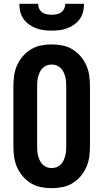

<svg xmlns="http://www.w3.org/2000/svg" viewBox="-20 -975 540 1003"><path d="M250 8Q222 8 194 2.5Q166 -3 142 -17.5Q118 -32 99.5 -53.5Q81 -75 69.5 -100.5Q58 -126 54 -154Q50 -182 50 -210V-525Q50 -553 54 -581Q58 -609 69.5 -634.5Q81 -660 99.5 -681.5Q118 -703 142 -717.5Q166 -732 194 -737.5Q222 -743 250 -743Q278 -743 306 -737.5Q334 -732 358 -717.5Q382 -703 400.5 -681.5Q419 -660 430.5 -634.5Q442 -609 446 -581Q450 -553 450 -525V-210Q450 -182 446 -154Q442 -126 430.5 -100.5Q419 -75 400.5 -53.5Q382 -32 358 -17.5Q334 -3 306 2.5Q278 8 250 8ZM250 -97Q263 -97 275 -101.5Q287 -106 296.5 -115Q306 -124 311.5 -135.5Q317 -147 320.5 -159.5Q324 -172 325 -185Q326 -198 326 -210V-525Q326 -537 325 -550Q324 -563 320.5 -575.5Q317 -588 311.5 -599.5Q306 -611 296.5 -620Q287 -629 275 -633.5Q263 -638 250 -638Q237 -638 225 -633.5Q213 -629 203.5 -620Q194 -611 188.5 -599.5Q183 -588 179.5 -575.5Q176 -563 175 -550Q174 -537 174 -525V-210Q174 -198 175 -185Q176 -172 179.5 -159.5Q183 -147 188.5 -135.5Q194 -124 203.5 -115Q213 -106 225 -101.5Q237 -97 250 -97ZM250 -815Q229 -815 208.5 -817.5Q188 -820 168.5 -827.5Q149 -835 132 -847Q115 -859 103 -876Q91 -893 86 -913.5Q81 -934 81 -955H179Q179 -942 184.5 -930Q190 -918 200.5 -910.5Q211 -903 224 -900.5Q237 -898 250 -898Q263 -898 276 -900.5Q289 -903 299.5 -910.5Q310 -918 315.5 -930Q321 -942 321 -955H419Q419 -934 414 -913.5Q409 -893 397 -876Q385 -859 368 -847Q351 -835 331.5 -827.5Q312 -820 291.5 -817.5Q271 -815 250 -815Z"/></svg>

Font: Iosevka Term Curly Extrabold
Style: Regular
Weight: 800
Designer: Belleve Invis
Foundry: Belleve Invis
Version: Version 32.3.0